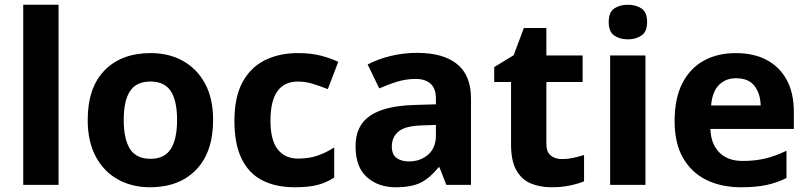

<svg xmlns="http://www.w3.org/2000/svg" viewBox="-20 -780 3412 810"><path d="M227 0H78V-760H227Z M879 -274Q879 -138 807.5 -64Q736 10 613 10Q537 10 477.5 -23Q418 -56 384 -119.5Q350 -183 350 -274Q350 -410 421 -483Q492 -556 616 -556Q693 -556 752 -523Q811 -490 845 -427.5Q879 -365 879 -274ZM502 -274Q502 -193 528.5 -151.5Q555 -110 615 -110Q674 -110 700.5 -151.5Q727 -193 727 -274Q727 -355 700.5 -395.5Q674 -436 615 -436Q555 -436 528.5 -395.5Q502 -355 502 -274Z M1224 10Q1143 10 1086 -19.5Q1029 -49 999 -111Q969 -173 969 -270Q969 -370 1003 -433Q1037 -496 1097.5 -526Q1158 -556 1237 -556Q1293 -556 1334.5 -545Q1376 -534 1407 -519L1363 -404Q1328 -418 1297.5 -427Q1267 -436 1237 -436Q1121 -436 1121 -271Q1121 -189 1151.5 -150Q1182 -111 1237 -111Q1284 -111 1320 -123.5Q1356 -136 1390 -158V-31Q1356 -9 1318.5 0.5Q1281 10 1224 10Z M1740 -557Q1850 -557 1908.5 -509.5Q1967 -462 1967 -364V0H1863L1834 -74H1830Q1795 -30 1756 -10Q1717 10 1649 10Q1576 10 1528 -32.5Q1480 -75 1480 -163Q1480 -250 1541 -291.5Q1602 -333 1724 -337L1819 -340V-364Q1819 -407 1796.5 -427Q1774 -447 1734 -447Q1694 -447 1656 -435.5Q1618 -424 1580 -407L1531 -508Q1575 -531 1628.5 -544Q1682 -557 1740 -557ZM1761 -251Q1689 -249 1661 -225Q1633 -201 1633 -162Q1633 -128 1653 -113.5Q1673 -99 1705 -99Q1753 -99 1786 -127.5Q1819 -156 1819 -208V-253Z M2350 -109Q2375 -109 2398 -114Q2421 -119 2444 -126V-15Q2420 -5 2384.5 2.5Q2349 10 2307 10Q2258 10 2219.5 -6Q2181 -22 2158.5 -61.5Q2136 -101 2136 -171V-434H2065V-497L2147 -547L2190 -662H2285V-546H2438V-434H2285V-171Q2285 -140 2303 -124.5Q2321 -109 2350 -109Z M2703 -546V0H2554V-546ZM2629 -760Q2662 -760 2686 -744.5Q2710 -729 2710 -687Q2710 -646 2686 -630Q2662 -614 2629 -614Q2595 -614 2571.5 -630Q2548 -646 2548 -687Q2548 -729 2571.5 -744.5Q2595 -760 2629 -760Z M3084 -556Q3160 -556 3214.5 -527Q3269 -498 3299 -443Q3329 -388 3329 -308V-236H2977Q2979 -173 3014.5 -137Q3050 -101 3113 -101Q3166 -101 3209 -111.5Q3252 -122 3298 -144V-29Q3258 -9 3213.5 0.5Q3169 10 3106 10Q3024 10 2961 -20.5Q2898 -51 2862 -113Q2826 -175 2826 -269Q2826 -365 2858.5 -428.5Q2891 -492 2949 -524Q3007 -556 3084 -556ZM3085 -450Q3042 -450 3013.5 -422Q2985 -394 2980 -335H3189Q3188 -385 3163 -417.5Q3138 -450 3085 -450Z"/></svg>

Font: Noto Sans Tangsa
Style: Bold
Weight: 700
Version: Version 1.504